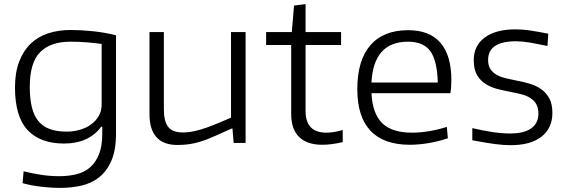

<svg xmlns="http://www.w3.org/2000/svg" viewBox="-20 -696 2757 935"><path d="M275 219Q227 219 178 213Q129 207 90 196L95 138Q133 148 178.5 155Q224 162 269 162Q314 162 352.5 152.5Q391 143 418.5 119Q446 95 462 55.5Q478 16 478 -44V-79H473Q412 3 292 3Q176 3 114.5 -62.5Q53 -128 53 -270Q53 -342 73 -395Q93 -448 128.5 -482.5Q164 -517 214 -533.5Q264 -550 324 -550Q373 -550 432 -544Q491 -538 545 -524V-47Q545 35 522.5 86.5Q500 138 462.5 167.5Q425 197 376 208Q327 219 275 219ZM304 -55Q338 -55 369 -64Q400 -73 423.5 -90Q447 -107 461 -131.5Q475 -156 475 -186V-482Q447 -486 407.5 -489.5Q368 -493 323 -493Q226 -493 175.5 -442Q125 -391 125 -273Q125 -214 135.5 -172.5Q146 -131 168 -105Q190 -79 224 -67Q258 -55 304 -55Z M844 10Q776 10 742 -28Q708 -66 708 -139V-540H778V-164Q778 -104 799.5 -77.5Q821 -51 870 -51Q898 -51 927.5 -57.5Q957 -64 986 -74.5Q1015 -85 1045 -97.5Q1075 -110 1105 -123V-540H1176V0H1118L1112 -70H1108Q1061 -49 1026.5 -33.5Q992 -18 963 -8.5Q934 1 906 5.5Q878 10 844 10Z M1550 9Q1475 9 1436.5 -29Q1398 -67 1398 -141V-477H1276V-540H1401L1412 -669L1468 -676V-540H1641V-477H1468V-156Q1468 -50 1569 -50Q1606 -50 1649 -63V-4Q1624 2 1598.5 5.5Q1573 9 1550 9Z M1976 9Q1849 9 1784.5 -59Q1720 -127 1720 -262Q1720 -402 1783.5 -475.5Q1847 -549 1968 -549Q2072 -549 2125 -487.5Q2178 -426 2178 -307Q2178 -265 2173 -242H1789Q1794 -142 1841.5 -96Q1889 -50 1986 -50Q2026 -50 2068.5 -57Q2111 -64 2156 -78L2161 -23Q2119 -8 2069.5 0.5Q2020 9 1976 9ZM1967 -493Q1799 -493 1789 -294H2112Q2109 -401 2075.5 -447Q2042 -493 1967 -493Z M2467 11Q2432 11 2390 5.5Q2348 0 2280 -13V-72Q2332 -60 2377.5 -53Q2423 -46 2465 -46Q2532 -46 2567 -71Q2602 -96 2602 -143Q2602 -170 2592 -188Q2582 -206 2564.5 -217.5Q2547 -229 2524 -235.5Q2501 -242 2474 -247Q2442 -253 2408.5 -261Q2375 -269 2348 -285Q2321 -301 2304 -329Q2287 -357 2287 -403Q2287 -474 2341 -513.5Q2395 -553 2489 -553Q2506 -553 2521.5 -552Q2537 -551 2555 -548.5Q2573 -546 2596 -542Q2619 -538 2650 -532L2646 -472Q2593 -483 2558 -489Q2523 -495 2493 -495Q2357 -495 2357 -404Q2357 -377 2368 -360Q2379 -343 2398 -332Q2417 -321 2443 -315Q2469 -309 2498 -303Q2532 -297 2563.5 -287Q2595 -277 2618.5 -259.5Q2642 -242 2656 -215Q2670 -188 2670 -146Q2670 -72 2617 -30.5Q2564 11 2467 11Z"/></svg>

Font: Encode Sans Wide
Style: Light
Weight: 300
Designer: Pablo Impallari, Andres Torresi
Foundry: Pablo Impallari, Andres Torresi
Version: Version 1.000; ttfautohint (v1.00) -l 8 -r 50 -G 200 -x 14 -